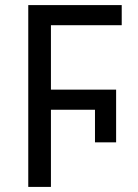

<svg xmlns="http://www.w3.org/2000/svg" viewBox="-20 -734 543 754"><path d="M91 0V-714H458V-635H180V-382H436V-175H353V-303H180V0Z"/></svg>

Font: Noto Sans Display
Style: Regular
Weight: 400
Designer: Monotype Design Team
Foundry: Monotype Imaging Inc.
Version: Version 2.003